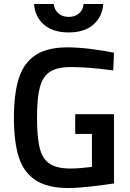

<svg xmlns="http://www.w3.org/2000/svg" viewBox="-20 -934 653 965"><path d="M50 -342Q50 -466 75.5 -543Q101 -620 160 -658Q219 -696 320 -696Q373 -696 439.5 -687.5Q506 -679 553 -669L549 -580Q423 -597 337 -597Q268 -597 231.5 -573.5Q195 -550 180.5 -496Q166 -442 166 -342Q166 -244 179.5 -190Q193 -136 229 -111.5Q265 -87 334 -87Q378 -87 442 -95V-261H358V-360H553V-12Q502 -4 435 3.5Q368 11 324 11Q218 11 158 -29Q98 -69 74 -145.5Q50 -222 50 -342ZM151 -914H250Q253 -885 273.5 -867Q294 -849 325 -849Q357 -849 377.5 -867Q398 -885 400 -914H499Q494 -849 449 -810Q404 -771 325 -771Q246 -771 201 -810Q156 -849 151 -914Z"/></svg>

Font: Cairo SemiBold
Style: Regular
Weight: 600
Designer: Mohamed Gaber, Accademia di Belle Arti di Urbino and others
Foundry: Kief Type Foundry, Accademia di Belle Arti di Urbino and others
Version: Version 3.011